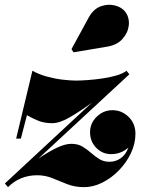

<svg xmlns="http://www.w3.org/2000/svg" viewBox="-60 -761 593 791"><path d="M382.5 -569 243 -545.5 234.5 -558.5 305 -688Q325 -724.5 355.8 -735.2Q386.5 -746 415.2 -738Q444 -730 457.5 -710.5Q474 -686.5 470.5 -656Q467 -625.5 444.5 -600.5Q422 -575.5 382.5 -569ZM6.5 -190 73.5 -469.5Q100.5 -454.5 133.5 -445.5Q166.5 -436.5 198.2 -432.8Q230 -429 253 -429Q271 -429 299.8 -431Q328.5 -433 360 -437.5Q391.5 -442 418.8 -449.8Q446 -457.5 461 -469.5L473 -455L98 -107.5Q138.5 -135 173.2 -151.8Q208 -168.5 234 -168.5Q260.5 -168.5 279.5 -157.2Q298.5 -146 314.8 -131.5Q331 -117 349 -105.8Q367 -94.5 391 -94.5Q416.5 -94.5 437.2 -109Q458 -123.5 469 -153Q438.5 -126 398 -126Q362 -126 336.5 -152Q311 -178 311 -216Q311 -253.5 338.5 -280.2Q366 -307 403.5 -307Q441.5 -307 469.8 -279.5Q498 -252 498 -210Q498 -169 479.2 -129.8Q460.5 -90.5 429.5 -58.8Q398.5 -27 361.2 -8.5Q324 10 286.5 10Q248.5 10 217.2 -2.2Q186 -14.5 156.2 -26.8Q126.5 -39 93.5 -39Q22 -39 -27 10L-40 -5L318.5 -338Q271.5 -303.5 228.8 -278.5Q186 -253.5 155 -253.5Q122 -253.5 96.2 -264.2Q70.5 -275 51 -286.5L26 -190Z"/></svg>

Font: Bodoni* 11pt Fatface
Style: Italic
Weight: 900
Italic angle: -13°
Version: Version 2.3